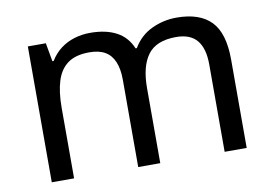

<svg xmlns="http://www.w3.org/2000/svg" viewBox="-63 -646 1062 746"><g transform="rotate(-10 467.5 -273.0)"><path d="M673 -546Q764 -546 809 -499.5Q854 -453 854 -349V0H767V-345Q767 -408 740.5 -440Q714 -472 658 -472Q580 -472 546.5 -427Q513 -382 513 -296V0H426V-345Q426 -387 414 -415.5Q402 -444 378 -458Q354 -472 316 -472Q262 -472 231 -449.5Q200 -427 186.5 -384Q173 -341 173 -278V0H85V-536H156L169 -463H174Q191 -491 215.5 -509.5Q240 -528 270 -537Q300 -546 332 -546Q394 -546 435.5 -524Q477 -502 496 -456H501Q528 -502 574.5 -524Q621 -546 673 -546Z"/></g></svg>

Font: Noto Sans Gurmukhi
Style: Regular
Weight: 400
Designer: Jelle Bosma - Monotype Design Team
Foundry: Monotype Imaging Inc.
Version: Version 2.003